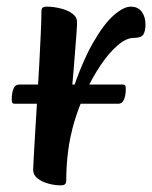

<svg xmlns="http://www.w3.org/2000/svg" viewBox="-20 -544 457 577"><path d="M162.7 13Q144.1 13 125 7.7Q105.8 2.4 92.7 -8Q79.6 -18.3 79.6 -33.8Q79.6 -41.9 81.5 -73.3Q83.3 -104.7 86 -150.8Q88.7 -197 92 -249.2Q95.4 -301.4 98.1 -352.3Q100.8 -403.2 102.6 -444.8Q104.5 -486.4 104.5 -510.1Q104.5 -517.2 107.6 -520.6Q110.8 -524 120.2 -524Q140.4 -524 161.5 -518.8Q182.6 -513.7 197.1 -503.4Q211.6 -493 211.6 -477.2Q211.6 -466.3 209.9 -444.2Q208.2 -422.1 206.1 -394.7Q204.1 -367.4 201.8 -340.2Q199.4 -313 197.6 -292.4Q195.7 -271.8 195.1 -263.5Q226.1 -356.7 258.8 -414.1Q291.5 -471.5 321.4 -497.7Q351.3 -524 372.8 -524Q394.6 -524 405.9 -508.8Q417.2 -493.6 417.2 -470Q417.2 -451.9 411.2 -441Q405.1 -430.1 382.2 -430.1Q359.4 -430.1 333.6 -407.8Q307.7 -385.6 283.1 -349.2Q258.5 -312.8 237.7 -268Q216.8 -223.1 203.3 -178Q190 -132.3 184.6 -89.1Q179.1 -45.8 179.1 -0.9Q179.1 6.2 175.4 9.6Q171.7 13 162.7 13ZM24.1 -232.2Q19.2 -232.2 17.2 -234.9Q15.3 -237.6 15.3 -246Q15.3 -264 20.3 -276.9Q25.3 -289.9 37.6 -289.9H348.8Q353.7 -289.9 355.9 -287.5Q358 -285 358 -276.3Q358 -259 352.9 -245.6Q347.7 -232.2 335 -232.2Z"/></svg>

Font: Briem Hand Thin
Style: Regular
Weight: 100
Designer: Gunnlaugur SE Briem, Eben Sorkin
Foundry: Sorkin Type Co.
Version: Version 1.003